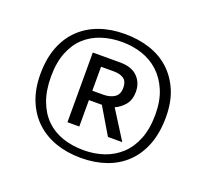

<svg xmlns="http://www.w3.org/2000/svg" viewBox="-86 -789 704 655"><g transform="rotate(20 265.5 -461.5)"><path d="M492 -467Q492 -410 475.5 -367Q459 -324 429 -295Q399 -266 357.5 -251.5Q316 -237 266 -237Q216 -237 174.5 -251.5Q133 -266 103 -294Q73 -322 56 -363.5Q39 -405 39 -459Q39 -515 55.5 -557.5Q72 -600 102 -628.5Q132 -657 173 -671.5Q214 -686 264 -686Q314 -686 356 -672Q398 -658 428 -630Q458 -602 475 -561.5Q492 -521 492 -467ZM455 -463Q455 -513 439.5 -549.5Q424 -586 398 -610Q372 -634 337.5 -645.5Q303 -657 264 -657Q225 -657 191 -646Q157 -635 131.5 -612Q106 -589 91 -552Q76 -515 76 -463Q76 -413 90 -375.5Q104 -338 129 -313.5Q154 -289 189 -277Q224 -265 266 -265Q305 -265 339 -276.5Q373 -288 399 -312Q425 -336 440 -373.5Q455 -411 455 -463ZM182 -589H282Q323 -589 344.5 -567.5Q366 -546 366 -513Q366 -483 350.5 -465Q335 -447 316 -439L381 -336H329L272 -432H225V-336H182ZM225 -466H265Q289 -466 305 -476.5Q321 -487 321 -511Q321 -534 308 -543.5Q295 -553 271 -553H225Z"/></g></svg>

Font: Ek Mukta Medium
Style: Regular
Weight: 500
Designer: Girish Dalvi and Yashodeep Gholap
Foundry: Ek Type
Version: Version 2.538;PS 1.002;hotconv 16.6.51;makeotf.lib2.5.65220;